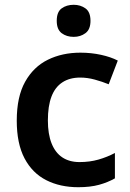

<svg xmlns="http://www.w3.org/2000/svg" viewBox="-20 -772 542 802"><path d="M307 10Q231 10 173 -19.5Q115 -49 82.5 -110.5Q50 -172 50 -268Q50 -368 85 -430.5Q120 -493 180 -522.5Q240 -552 316 -552Q361 -552 402 -543Q443 -534 472 -519L434 -420Q407 -431 376 -439.5Q345 -448 315 -448Q271 -448 240.5 -428Q210 -408 195 -368.5Q180 -329 180 -269Q180 -212 195.5 -173Q211 -134 240.5 -114.5Q270 -95 312 -95Q355 -95 391.5 -105.5Q428 -116 460 -133V-27Q430 -10 393.5 0Q357 10 307 10ZM288 -752Q316 -752 337 -737Q358 -722 358 -685Q358 -649 337 -633.5Q316 -618 288 -618Q258 -618 237.5 -633.5Q217 -649 217 -685Q217 -722 237.5 -737Q258 -752 288 -752Z"/></svg>

Font: Noto Sans Khmer SemiBold
Style: Regular
Weight: 600
Version: Version 2.003